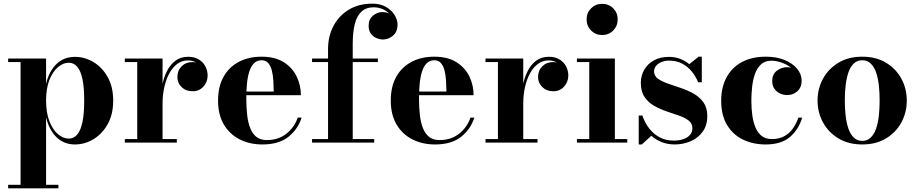

<svg xmlns="http://www.w3.org/2000/svg" viewBox="-20 -780 5018 1050"><path d="M24.5 250V230.5H92.5V-440.5H24.5V-460H232V-321.5Q248.5 -391 289 -430Q329.5 -469 390 -469Q443.5 -469 491.2 -440.5Q539 -412 569 -358.5Q599 -305 599 -230Q599 -155 569 -101.2Q539 -47.5 491.2 -18.8Q443.5 10 390 10Q330 10 289.2 -29.5Q248.5 -69 232 -138.5V230.5H299.5V250ZM356 -22Q383.5 -22 402.5 -44.5Q421.5 -67 431 -113Q440.5 -159 440.5 -230Q440.5 -301 431 -346.8Q421.5 -392.5 402.5 -414.8Q383.5 -437 356 -437Q326 -437 297.5 -413.2Q269 -389.5 250.5 -343.5Q232 -297.5 232 -230Q232 -162.5 250.5 -116Q269 -69.5 297.5 -45.8Q326 -22 356 -22Z M857.5 -213.5Q857.5 -263.5 866.2 -309.5Q875 -355.5 893.2 -391.5Q911.5 -427.5 940.2 -448.5Q969 -469.5 1009 -469.5Q1043.5 -469.5 1067.5 -454.8Q1091.5 -440 1103.5 -416.5Q1115.5 -393 1115.5 -367Q1115.5 -332.5 1092.8 -306.8Q1070 -281 1033 -281Q996.5 -281 973.2 -303.8Q950 -326.5 950 -358.5Q950 -394.5 973.2 -417.5Q996.5 -440.5 1032.5 -440.5Q1056 -440.5 1074.8 -430.2Q1093.5 -420 1104 -403.2Q1114.5 -386.5 1114.5 -367H1095Q1095 -389 1084.2 -407.8Q1073.5 -426.5 1053.5 -438Q1033.5 -449.5 1007 -449.5Q975.5 -449.5 950.2 -431.2Q925 -413 906.8 -380.2Q888.5 -347.5 878.8 -304.5Q869 -261.5 869 -213.5ZM869 -460V-19.5H947V0H662.5V-19.5H730.5V-440.5H662.5V-460Z M1415 10Q1345.5 10 1290.8 -17.8Q1236 -45.5 1204.2 -99Q1172.5 -152.5 1172.5 -230Q1172.5 -307.5 1203 -361Q1233.5 -414.5 1287 -442.2Q1340.5 -470 1410.5 -470Q1484 -470 1531.5 -440Q1579 -410 1602.2 -362Q1625.5 -314 1625.5 -259.5H1239.5V-279.5H1477Q1476.5 -309 1474.8 -339.2Q1473 -369.5 1466.5 -394.8Q1460 -420 1446.8 -435.2Q1433.5 -450.5 1410.5 -450.5Q1385.5 -450.5 1369 -434Q1352.5 -417.5 1343.2 -388.2Q1334 -359 1330.5 -321Q1327 -283 1327 -240Q1327 -191.5 1331.8 -150.2Q1336.5 -109 1348.8 -78.5Q1361 -48 1382.8 -31Q1404.5 -14 1439 -14Q1502.5 -14 1546.2 -48.8Q1590 -83.5 1608.5 -137H1629.5Q1610 -74 1557.5 -32Q1505 10 1415 10Z M1774 0V-511.5Q1774 -582 1803.8 -638.2Q1833.5 -694.5 1887.8 -727.2Q1942 -760 2016 -760Q2060 -760 2090.8 -742.2Q2121.5 -724.5 2137.8 -698.2Q2154 -672 2154 -646Q2154 -606 2129.2 -585Q2104.5 -564 2074 -564Q2056.5 -564 2038.5 -571.8Q2020.5 -579.5 2008.2 -596Q1996 -612.5 1996 -638.5Q1996 -674.5 2019.5 -694.2Q2043 -714 2071.5 -714Q2091 -714 2109.8 -706Q2128.5 -698 2140.8 -682.8Q2153 -667.5 2153 -646H2134Q2134 -671.5 2119.2 -692.8Q2104.5 -714 2079.2 -727Q2054 -740 2023.5 -740Q1982 -740 1956.8 -716.5Q1931.5 -693 1920.2 -648.2Q1909 -603.5 1909 -540V0ZM1686.5 0V-19.5H2026.5V0ZM1686.5 -440.5V-460H2046.5V-440.5Z M2359.5 10Q2290 10 2235.2 -17.8Q2180.5 -45.5 2148.8 -99Q2117 -152.5 2117 -230Q2117 -307.5 2147.5 -361Q2178 -414.5 2231.5 -442.2Q2285 -470 2355 -470Q2428.5 -470 2476 -440Q2523.5 -410 2546.8 -362Q2570 -314 2570 -259.5H2184V-279.5H2421.5Q2421 -309 2419.2 -339.2Q2417.5 -369.5 2411 -394.8Q2404.5 -420 2391.2 -435.2Q2378 -450.5 2355 -450.5Q2330 -450.5 2313.5 -434Q2297 -417.5 2287.8 -388.2Q2278.5 -359 2275 -321Q2271.5 -283 2271.5 -240Q2271.5 -191.5 2276.2 -150.2Q2281 -109 2293.2 -78.5Q2305.5 -48 2327.2 -31Q2349 -14 2383.5 -14Q2447 -14 2490.8 -48.8Q2534.5 -83.5 2553 -137H2574Q2554.5 -74 2502 -32Q2449.5 10 2359.5 10Z M2830 -213.5Q2830 -263.5 2838.8 -309.5Q2847.5 -355.5 2865.8 -391.5Q2884 -427.5 2912.8 -448.5Q2941.5 -469.5 2981.5 -469.5Q3016 -469.5 3040 -454.8Q3064 -440 3076 -416.5Q3088 -393 3088 -367Q3088 -332.5 3065.2 -306.8Q3042.5 -281 3005.5 -281Q2969 -281 2945.8 -303.8Q2922.5 -326.5 2922.5 -358.5Q2922.5 -394.5 2945.8 -417.5Q2969 -440.5 3005 -440.5Q3028.5 -440.5 3047.2 -430.2Q3066 -420 3076.5 -403.2Q3087 -386.5 3087 -367H3067.5Q3067.5 -389 3056.8 -407.8Q3046 -426.5 3026 -438Q3006 -449.5 2979.5 -449.5Q2948 -449.5 2922.8 -431.2Q2897.5 -413 2879.2 -380.2Q2861 -347.5 2851.2 -304.5Q2841.5 -261.5 2841.5 -213.5ZM2841.5 -460V-19.5H2919.5V0H2635V-19.5H2703V-440.5H2635V-460Z M3273 -588.5Q3237 -588.5 3212.5 -613.2Q3188 -638 3188 -674Q3188 -710 3212.5 -734.5Q3237 -759 3273 -759Q3309 -759 3333.5 -734.5Q3358 -710 3358 -674Q3358 -638 3333.5 -613.2Q3309 -588.5 3273 -588.5ZM3342.5 -460V-19.5H3410.5V0H3135V-19.5H3202.5V-440.5H3135V-460Z M3473 10V-148H3493Q3507.5 -105.5 3532.5 -74.8Q3557.5 -44 3590.5 -27.5Q3623.5 -11 3663.5 -11Q3692.5 -11 3716 -18.8Q3739.5 -26.5 3753 -41.8Q3766.5 -57 3766.5 -79Q3766.5 -105 3746.2 -120.8Q3726 -136.5 3693.8 -147.5Q3661.5 -158.5 3625.8 -170.8Q3590 -183 3557.8 -201.2Q3525.5 -219.5 3505 -249.5Q3484.5 -279.5 3484.5 -327Q3484.5 -366.5 3503.2 -398.8Q3522 -431 3556.2 -450Q3590.5 -469 3638 -469Q3672 -469 3700 -458Q3728 -447 3749.5 -429L3800.5 -470H3818V-330H3798Q3785.5 -361 3764 -388Q3742.5 -415 3711.5 -431.8Q3680.5 -448.5 3638.5 -448.5Q3616 -448.5 3597.8 -441Q3579.5 -433.5 3568.2 -420Q3557 -406.5 3557 -389Q3557 -364.5 3578.2 -349.5Q3599.5 -334.5 3632.5 -323Q3665.5 -311.5 3702.8 -299Q3740 -286.5 3773 -268Q3806 -249.5 3827 -220.2Q3848 -191 3848 -145.5Q3848 -93.5 3822.2 -59Q3796.5 -24.5 3756 -7.2Q3715.5 10 3670 10Q3632 10 3599.8 -2.5Q3567.5 -15 3542 -37.5L3490 10Z M4167 10Q4099 10 4044 -16.2Q3989 -42.5 3956.5 -95.8Q3924 -149 3924 -230Q3924 -301.5 3952.5 -355.5Q3981 -409.5 4035.8 -439.8Q4090.5 -470 4168.5 -470Q4227 -470 4271 -451.8Q4315 -433.5 4339.5 -403.8Q4364 -374 4364 -338.5Q4364 -302 4340.5 -281Q4317 -260 4285 -260Q4266 -260 4247 -268.2Q4228 -276.5 4215.5 -293.8Q4203 -311 4203 -337.5Q4203 -373 4227.8 -392.8Q4252.5 -412.5 4285 -412.5Q4315.5 -412.5 4339.2 -393.2Q4363 -374 4363 -338.5H4344Q4344 -362.5 4330.5 -382.8Q4317 -403 4295 -417.5Q4273 -432 4247.5 -440Q4222 -448 4198.5 -448Q4163 -448 4141.2 -427.5Q4119.5 -407 4108.2 -374.2Q4097 -341.5 4093 -303.5Q4089 -265.5 4089 -230Q4089 -187 4094.2 -149Q4099.5 -111 4112 -81.8Q4124.5 -52.5 4146.2 -36Q4168 -19.5 4201.5 -19.5Q4240.5 -19.5 4268.5 -34.8Q4296.5 -50 4315.5 -76.5Q4334.5 -103 4346.5 -137H4367Q4347.5 -71.5 4300 -30.8Q4252.5 10 4167 10Z M4695.5 10Q4620 10 4565.2 -23Q4510.5 -56 4480.8 -110.5Q4451 -165 4451 -230Q4451 -295 4480.8 -349.5Q4510.5 -404 4565.2 -437Q4620 -470 4695.5 -470Q4771 -470 4825.5 -437Q4880 -404 4909.5 -349.5Q4939 -295 4939 -230Q4939 -165 4909.5 -110.5Q4880 -56 4825.5 -23Q4771 10 4695.5 10ZM4695.5 -9.5Q4722.5 -9.5 4741.2 -27.2Q4760 -45 4770.8 -75.5Q4781.5 -106 4786 -145.8Q4790.5 -185.5 4790.5 -230Q4790.5 -275 4786 -314.8Q4781.5 -354.5 4770.8 -385Q4760 -415.5 4741.2 -433Q4722.5 -450.5 4695.5 -450.5Q4668 -450.5 4649.5 -433Q4631 -415.5 4620.2 -385Q4609.5 -354.5 4604.8 -314.8Q4600 -275 4600 -230Q4600 -185.5 4604.8 -145.8Q4609.5 -106 4620.2 -75.5Q4631 -45 4649.5 -27.2Q4668 -9.5 4695.5 -9.5Z"/></svg>

Font: Bodoni Moda 11pt
Style: Bold
Weight: 700
Designer: Owen Earl
Foundry: indestructible type
Version: Version 2.004